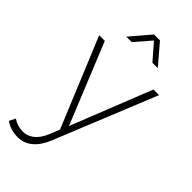

<svg xmlns="http://www.w3.org/2000/svg" viewBox="-298 -801 1059 1059"><g transform="rotate(45 231.5 -271.5)"><path d="M363.8 -621.1H321.8L241.2 -713.9L160.2 -621.1H118.2L217.8 -737.8H264.2ZM474.1 -521 231.9 75.2Q208 133.8 170.9 164.3Q133.8 194.8 87.9 194.8Q28.8 194.8 -11.2 165L6.8 128.9Q41 152.8 85.9 152.8Q121.6 152.8 150.6 128.7Q179.7 104.5 198.2 59.1L222.2 0L6.8 -521H50.8L243.2 -48.8L430.2 -521Z"/></g></svg>

Font: Montserrat Ultra Light
Style: Regular
Weight: 200
Designer: Julieta Ulanovsky
Foundry: Julieta Ulanovsky
Version: Version 3.001;PS 003.001;hotconv 1.0.70;makeotf.lib2.5.58329